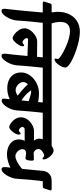

<svg xmlns="http://www.w3.org/2000/svg" viewBox="639 -1725 1053 2483"><g transform="rotate(90 1165.5 -483.5)"><path d="M-55 -532 -31 -606Q-27 -620 -19.5 -622.5Q-12 -625 0 -625H84Q66 -739 95 -820.5Q124 -902 187 -946Q250 -990 333 -990Q383 -990 444.5 -977.5Q506 -965 567.5 -944Q629 -923 681 -898.5Q733 -874 764.5 -849Q796 -824 797 -804Q798 -785 787.5 -760.5Q777 -736 761 -714Q745 -692 727 -677.5Q709 -663 694 -663Q686 -663 683.5 -666.5Q681 -670 681 -674Q681 -680 684 -689.5Q687 -699 687 -705Q687 -715 662.5 -734Q638 -753 597.5 -775Q557 -797 509 -817Q461 -837 414 -849.5Q367 -862 329 -862Q276 -862 248.5 -840Q221 -818 212.5 -782.5Q204 -747 209 -705.5Q214 -664 226 -625H333Q361 -625 354 -603L330 -529Q325 -513 315 -511.5Q305 -510 281 -510H219Q215 -469 211.5 -435Q208 -401 204 -364.5Q200 -328 196.5 -282.5Q193 -237 189 -174Q187 -145 175.5 -111Q164 -77 146 -46.5Q128 -16 107 3.5Q86 23 66 23Q47 23 41.5 9.5Q36 -4 38 -24Q40 -44 42 -62Q44 -79 47.5 -110.5Q51 -142 55.5 -185Q60 -228 65 -280Q70 -332 75 -390Q80 -448 86 -510H-34Q-62 -510 -55 -532Z M226 -532 249 -606Q254 -620 261.5 -622.5Q269 -625 281 -625H899Q927 -625 920 -603L896 -529Q891 -513 880.5 -511.5Q870 -510 847 -510H799Q795 -469 791.5 -435Q788 -401 784.5 -364.5Q781 -328 777 -282.5Q773 -237 769 -174Q767 -145 755.5 -111Q744 -77 726 -46.5Q708 -16 687.5 3.5Q667 23 646 23Q628 23 622.5 9.5Q617 -4 618.5 -24Q620 -44 622 -62Q625 -81 629 -117Q633 -153 637.5 -202.5Q642 -252 648 -312Q616 -313 573.5 -314.5Q531 -316 493 -318Q455 -320 435 -320Q427 -320 422 -314.5Q417 -309 417 -301Q417 -291 426.5 -278.5Q436 -266 448.5 -257Q461 -248 470 -248Q476 -248 484.5 -253.5Q493 -259 501 -264.5Q509 -270 513 -270Q519 -270 520.5 -260.5Q522 -251 522 -244Q522 -232 511.5 -212Q501 -192 484.5 -170.5Q468 -149 450 -134.5Q432 -120 416 -120Q405 -120 384.5 -132Q364 -144 342 -165.5Q320 -187 305 -215Q290 -243 290 -275Q290 -304 306 -333Q322 -362 348 -385.5Q374 -409 403 -423.5Q432 -438 459 -438Q482 -438 517 -437.5Q552 -437 590.5 -436.5Q629 -436 659 -436L666 -510H247Q219 -510 226 -532Z M790 -532 814 -606Q819 -620 826.5 -622.5Q834 -625 847 -625H1475Q1503 -625 1496 -603L1473 -529Q1468 -513 1457.5 -511.5Q1447 -510 1424 -510H1382Q1379 -482 1373.5 -430Q1368 -378 1362.5 -311.5Q1357 -245 1352 -174Q1350 -145 1338.5 -111Q1327 -77 1308.5 -47Q1290 -17 1268 2Q1246 21 1224 21Q1207 21 1202.5 8Q1198 -5 1200.5 -24.5Q1203 -44 1205 -62L1207 -83Q1179 -69 1143 -60Q1107 -51 1065 -51Q1007 -51 960.5 -71.5Q914 -92 887.5 -132.5Q861 -173 861 -231Q861 -276 882.5 -317Q904 -358 941 -390.5Q978 -423 1027.5 -442Q1077 -461 1132 -461Q1168 -461 1198.5 -457Q1229 -453 1244 -450L1249 -510H811Q783 -510 790 -532ZM985 -260Q985 -234 1000.5 -211Q1016 -188 1040 -173.5Q1064 -159 1087 -159Q1106 -159 1125 -166.5Q1144 -174 1161 -185Q1139 -203 1112.5 -224.5Q1086 -246 1060.5 -270Q1035 -294 1014 -317Q1001 -304 993 -289Q985 -274 985 -260ZM1091 -359Q1104 -340 1124.5 -317Q1145 -294 1170.5 -272.5Q1196 -251 1223 -235L1232 -328Q1200 -339 1163.5 -349.5Q1127 -360 1098 -360Q1093 -360 1091 -359Z M1366 -532 1390 -606Q1395 -620 1402.5 -622.5Q1410 -625 1423 -625H1811Q1844 -650 1872 -650Q1890 -650 1910 -637Q1930 -624 1947.5 -604Q1965 -584 1975.5 -561.5Q1986 -539 1986 -519Q1986 -507 1976 -507Q1968 -507 1957.5 -517.5Q1947 -528 1937 -528Q1924 -528 1903.5 -518Q1883 -508 1867 -491Q1851 -474 1851 -451Q1851 -433 1868 -412.5Q1885 -392 1913 -392Q1927 -392 1948.5 -394Q1970 -396 1984 -395Q1992 -395 1997 -390Q2002 -385 2002 -368Q2002 -350 1999 -331Q1996 -312 1989.5 -299Q1983 -286 1972 -286Q1957 -286 1936 -290.5Q1915 -295 1901 -295Q1886 -295 1869.5 -283Q1853 -271 1853 -243Q1853 -225 1866 -204.5Q1879 -184 1900 -170Q1921 -156 1945 -156Q1968 -156 2000 -171Q2032 -186 2062 -206.5Q2092 -227 2108 -244Q2112 -283 2115.5 -321Q2119 -359 2123.5 -403.5Q2128 -448 2133 -506Q2138 -562 2171.5 -593.5Q2205 -625 2263 -625H2364Q2392 -625 2385 -603L2361 -529Q2356 -513 2346 -511.5Q2336 -510 2312 -510H2267Q2266 -502 2260.5 -457.5Q2255 -413 2248.5 -340.5Q2242 -268 2236 -174Q2234 -144 2222.5 -110Q2211 -76 2193 -46Q2175 -16 2154 3.5Q2133 23 2113 23Q2089 23 2085.5 -3.5Q2082 -30 2092 -92Q2050 -71 2005 -59Q1960 -47 1920 -47Q1873 -47 1828.5 -63.5Q1784 -80 1755.5 -115Q1727 -150 1727 -204Q1727 -222 1732 -241Q1737 -260 1746 -276H1598Q1581 -276 1573.5 -265.5Q1566 -255 1566 -244Q1566 -234 1574 -224Q1582 -214 1593 -207.5Q1604 -201 1612 -201Q1618 -201 1625.5 -207Q1633 -213 1640.5 -219Q1648 -225 1652 -225Q1658 -225 1661.5 -214.5Q1665 -204 1665 -197Q1665 -182 1655 -161.5Q1645 -141 1629.5 -121.5Q1614 -102 1597 -89Q1580 -76 1566 -76Q1553 -76 1532 -88Q1511 -100 1490 -120.5Q1469 -141 1455 -168Q1441 -195 1441 -226Q1441 -274 1469.5 -313Q1498 -352 1541 -375Q1584 -398 1627 -397L1742 -396Q1732 -411 1724.5 -428Q1717 -445 1717 -464Q1717 -475 1719 -486.5Q1721 -498 1725 -510H1387Q1359 -510 1366 -532Z"/></g></svg>

Font: Alkatra
Style: Bold
Weight: 700
Designer: Suman Bhandary
Version: Version 1.100;gftools[0.9.22]